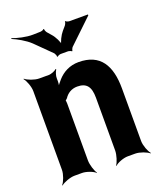

<svg xmlns="http://www.w3.org/2000/svg" viewBox="-146 -862 821 980"><g transform="rotate(-20 264.5 -372.0)"><path d="M265 -423C315 -423 336 -397 336 -337V-50C336 -26 324 11 314 24L316 26C327 14 362 0 386 0H427C451 0 488 14 501 26L503 24C491 11 477 -26 477 -50V-336C477 -460 432 -538 314 -538C266 -538 228 -517 201 -487C192 -477 178 -460 173 -450L177 -448C181 -459 183 -478 182 -493V-498C181 -511 189 -534 195 -542L192 -545C186 -537 163 -528 149 -528H97C73 -528 36 -542 23 -554L21 -552C33 -539 47 -502 47 -478V-50C47 -26 33 11 21 24L23 26C36 14 73 0 97 0H138C162 0 198 14 209 26L210 24C200 11 188 -26 188 -50V-359C188 -362 187 -378 185 -379L183 -375C185 -374 194 -383 196 -385C210 -407 234 -423 265 -423ZM234 -714 215 -736C212 -739 205 -753 207 -757L204 -758C203 -754 190 -750 184 -750L145 -749C108 -748 60 -760 34 -770L33 -766C58 -756 102 -732 128 -707L214 -622C217 -618 223 -605 221 -602L225 -600C226 -604 239 -608 243 -608H284C288 -608 300 -604 302 -601L305 -602C304 -605 310 -618 313 -621L443 -745V-750H342C337 -750 324 -754 323 -758L320 -756C322 -753 315 -739 312 -736L294 -715C280 -699 262 -664 262 -647H266C266 -664 248 -699 234 -714Z"/></g></svg>

Font: Asimov
Style: EdgeNar
Weight: 500
Designer: Google
Version: Version 2.000980: 2014